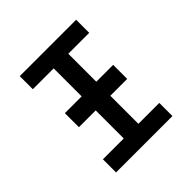

<svg xmlns="http://www.w3.org/2000/svg" viewBox="-186 -844 987 987"><g transform="rotate(-45 308.0 -350.0)"><path d="M132.5 -299.5V-401.5H483.5V-299.5ZM254.5 0V-700H361V0ZM103 0V-95.5H513V0ZM103 -605V-700H513V-605Z"/></g></svg>

Font: Overpass Mono SemiBold
Style: Regular
Weight: 600
Monospace: yes
Designer: Delve Withrington, Dave Bailey
Foundry: Delve Fonts LLC
Version: Version 4.000